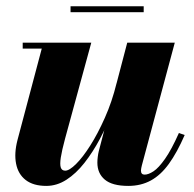

<svg xmlns="http://www.w3.org/2000/svg" viewBox="-20 -600 636 630"><path d="M132 10Q89.5 10 64.5 -9.2Q39.5 -28.5 32.8 -62.8Q26 -97 37.5 -141L117 -440.5H54.5V-460H279.5L193.5 -145Q183 -106 179.5 -83.2Q176 -60.5 179.5 -50.2Q183 -40 194 -40Q207.5 -40 229.5 -61.8Q251.5 -83.5 276.2 -122.5Q301 -161.5 324.2 -213.8Q347.5 -266 362.5 -327H378Q366.5 -282.5 348.8 -235.2Q331 -188 307.8 -144.2Q284.5 -100.5 257 -65.5Q229.5 -30.5 198 -10.2Q166.5 10 132 10ZM401 10Q348.5 10 324 -10.5Q299.5 -31 299.5 -66.5Q299.5 -75.5 300.8 -85.5Q302 -95.5 304 -103.5L397.5 -460H553.5L445.5 -57.5Q444.5 -53 443.5 -48.5Q442.5 -44 442.5 -40.5Q442.5 -27 454.5 -27Q467 -27 483.8 -38Q500.5 -49 521.5 -78.8Q542.5 -108.5 567 -163.5L586 -157Q561 -99.5 534.2 -62.5Q507.5 -25.5 475 -7.8Q442.5 10 401 10ZM211.5 -560V-579.5H451.5V-560Z"/></svg>

Font: Bodoni Moda ExtraBold
Style: Italic
Weight: 800
Italic angle: -13°
Version: Version 2.005